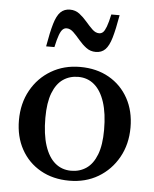

<svg xmlns="http://www.w3.org/2000/svg" viewBox="-51 -717 619 772"><g transform="rotate(5 259.0 -331.0)"><path d="M261 -29.5Q296 -29.5 322.5 -47.8Q349 -66 364 -104.8Q379 -143.5 379 -204.5Q379 -271 364.2 -316.2Q349.5 -361.5 322.2 -384.8Q295 -408 257.5 -408Q222.5 -408 196 -389.8Q169.5 -371.5 154.5 -332.8Q139.5 -294 139.5 -232.5Q139.5 -166.5 154.2 -121Q169 -75.5 196.2 -52.5Q223.5 -29.5 261 -29.5ZM257 11Q191 11 140.8 -17.5Q90.5 -46 62.5 -96.8Q34.5 -147.5 34.5 -214Q34.5 -282 64 -335Q93.5 -388 144.8 -418.2Q196 -448.5 261.5 -448.5Q328 -448.5 378 -420Q428 -391.5 456 -340.8Q484 -290 484 -223.5Q484 -155.5 454.2 -102.5Q424.5 -49.5 373.5 -19.2Q322.5 11 257 11ZM401 -669.5Q391 -611.5 381 -577.5Q371 -543.5 356.2 -528.8Q341.5 -514 318 -514Q296 -514 279.2 -526.8Q262.5 -539.5 248.5 -556.2Q234.5 -573 221.2 -585.8Q208 -598.5 193.5 -598.5Q185 -598.5 178 -592.2Q171 -586 164.5 -568.8Q158 -551.5 151 -519H117.5Q127.5 -577 137.5 -611Q147.5 -645 162.5 -659.8Q177.5 -674.5 200.5 -674.5Q222.5 -674.5 239 -661.8Q255.5 -649 269.8 -632.2Q284 -615.5 297.2 -602.8Q310.5 -590 325 -590Q334 -590 340.8 -596.2Q347.5 -602.5 354 -619.8Q360.5 -637 367.5 -669.5Z"/></g></svg>

Font: Newsreader 24pt Medium
Style: Regular
Weight: 500
Designer: Hugues Gentile
Foundry: Production Type
Version: Version 1.003